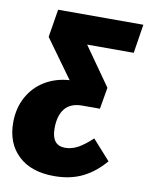

<svg xmlns="http://www.w3.org/2000/svg" viewBox="-83 -755 645 832"><g transform="rotate(10 239.0 -338.5)"><path d="M460 -568H255L374 -399L358 -305L359 -304H280Q229 -304 204 -273.5Q179 -243 179 -186Q179 -111 238 -111Q267 -111 294.5 -126Q322 -141 356 -173L434 -86Q391 -35 337.5 -8.5Q284 18 212 18Q111 18 54.5 -35.5Q-2 -89 -2 -180Q-2 -243 25 -292.5Q52 -342 99.5 -370.5Q147 -399 207 -403L85 -572L105 -695H480Z"/></g></svg>

Font: Fira Sans Extra Condensed ExtraBold
Style: Italic
Weight: 800
Width: 3
Italic angle: -8°
Designer: Carrois Corporate & Edenspiekermann AG
Foundry: Carrois Corporate GbR & Edenspiekermann AG
Version: Version 4.203